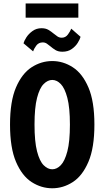

<svg xmlns="http://www.w3.org/2000/svg" viewBox="-20 -1050 590 1082"><path d="M274.5 11Q212.5 11 158.2 -24Q104 -59 70.2 -137.8Q36.5 -216.5 36.5 -348Q36.5 -479 70.2 -557.5Q104 -636 158.2 -671Q212.5 -706 274.5 -706Q336 -706 390.2 -671Q444.5 -636 478.2 -557.5Q512 -479 512 -348Q512 -216.5 478.2 -137.8Q444.5 -59 390.2 -24Q336 11 274.5 11ZM274.5 -96Q300 -96 322.5 -119Q345 -142 359.5 -197Q374 -252 374 -348Q374 -443.5 359.5 -498.5Q345 -553.5 322.5 -576.5Q300 -599.5 274.5 -599.5Q249 -599.5 226 -576.5Q203 -553.5 188.8 -498.5Q174.5 -443.5 174.5 -348Q174.5 -252 188.8 -197Q203 -142 226 -119Q249 -96 274.5 -96ZM331.5 -758.5Q308 -758.5 292.2 -768.2Q276.5 -778 264.5 -788.5Q254 -797.5 243.8 -804.2Q233.5 -811 221 -811Q197.5 -811 184.2 -792.8Q171 -774.5 166.5 -760.5L112.5 -806Q115.5 -818.5 128.2 -838.8Q141 -859 163 -875Q185 -891 214 -891Q237.5 -891 253.2 -881.5Q269 -872 282 -861Q293.5 -851.5 304 -844.5Q314.5 -837.5 328 -837.5Q349.5 -837.5 363 -856Q376.5 -874.5 381.5 -888.5L434 -842.5Q430.5 -828.5 418.2 -808.8Q406 -789 384.5 -773.8Q363 -758.5 331.5 -758.5ZM124.5 -950.5V-1030.5H421.5V-950.5Z"/></svg>

Font: Trispace SemiCondensed SemiBold
Style: Regular
Weight: 600
Width: 4
Designer: Tyler Finck
Foundry: Etcetera Type Company
Version: Version 1.210; ttfautohint (v1.8.3)